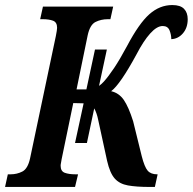

<svg xmlns="http://www.w3.org/2000/svg" viewBox="-38 -740 763 760"><path d="M-18 0 -7 -50H4Q29 -50 50.5 -61Q72 -72 81 -113L183 -597Q188 -622 188 -630Q188 -652 172 -658Q156 -664 131 -664H121L132 -714H410L399 -664H389Q362 -664 340 -653Q318 -642 309 -600L265 -386H304L338 -544H385L354 -400Q364 -407 373 -417Q391 -437 413.5 -470.5Q436 -504 465 -558Q512 -647 553 -683.5Q594 -720 644 -720Q676 -720 690.5 -705Q705 -690 705 -664Q705 -630 686 -608Q667 -586 640 -585Q640 -603 633 -620Q626 -637 606 -637Q583 -637 556.5 -607.5Q530 -578 503 -526Q438 -406 402 -379Q433 -372 452 -344.5Q471 -317 489 -260L523 -122Q534 -79 546.5 -64.5Q559 -50 584 -50H586L575 0H554Q502 0 468.5 -6Q435 -12 416 -33.5Q397 -55 386 -103L351 -264Q348 -279 344 -290.5Q340 -302 335 -311L306 -174H259L293 -331L252 -332L206 -110Q205 -102 203.5 -95.5Q202 -89 202 -84Q202 -62 218.5 -56Q235 -50 260 -50H271L259 0Z"/></svg>

Font: Noto Serif ExtraCondensed
Style: Bold Italic
Weight: 700
Width: 2
Italic angle: -12°
Designer: Monotype Design Team
Foundry: Monotype Imaging Inc.
Version: Version 2.013; ttfautohint (v1.8.4.7-5d5b)